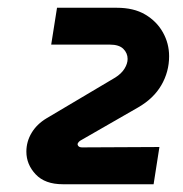

<svg xmlns="http://www.w3.org/2000/svg" viewBox="-20 -720 472 495"><path d="M142 -245Q96 -245 72 -270.5Q48 -296 48 -329Q48 -355 61.5 -377.5Q75 -400 100 -415L277 -520Q293 -530 301 -543Q309 -556 309 -568Q309 -583 298 -594Q287 -605 263 -605H112L127 -700H281Q325 -700 354.5 -682.5Q384 -665 400 -636.5Q416 -608 416 -575Q416 -535 396 -500.5Q376 -466 336 -443L188 -358Q186 -357 183.5 -354.5Q181 -352 180 -349Q180 -345 183 -342.5Q186 -340 191 -340L391 -341L376 -245Z"/></svg>

Font: MuseoModerno Thin
Style: Bold Italic
Weight: 700
Italic angle: -9°
Version: Version 1.003